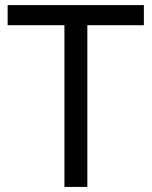

<svg xmlns="http://www.w3.org/2000/svg" viewBox="-20 -734 596 754"><path d="M323 0H233V-635H10V-714H545V-635H323Z"/></svg>

Font: Noto Sans Myanmar UI
Style: Regular
Weight: 400
Designer: Monotype Design Team
Foundry: Monotype Imaging Inc.
Version: Version 2.103; ttfautohint (v1.8.4.7-5d5b)